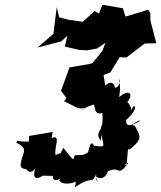

<svg xmlns="http://www.w3.org/2000/svg" viewBox="-20 -770 681 812"><path d="M409 -201C418 -150 431 -146 377 -154C360 -190 353 -114 348 -114C395 -152 345 -136 365 -137C335 -106 319 -117 296 -113C289 -89 292 -89 248 -145C224 -104 256 -135 215 -114C207 -145 241 -204 198 -186L203 -212L103 -195L102 -171C40 -171 56 -180 49 -167C89 -146 86 -136 73 -102C63 -63 64 -59 92 -54C111 -26 136 -60 142 -82C111 -30 119 13 184 -45C126 -25 141 -28 204 -26C204 -29 194 11 249 -21C206 -9 249 21 301 -2L297 22C377 -34 362 17 387 -33C382 4 407 16 377 -39C382 -14 423 -2 436 -46C491 -70 475 -20 519 -75C488 -59 537 -99 515 -70C522 -124 517 -147 529 -138C583 -182 576 -192 550 -238C521 -242 587 -270 570 -257C515 -226 512 -247 514 -263C582 -322 536 -348 534 -284C547 -303 516 -352 515 -335C549 -372 526 -397 484 -359C492 -412 483 -432 484 -436C496 -419 471 -393 466 -400C456 -450 396 -390 428 -389L418 -453L447 -464L486 -528L515 -527L592 -586L641 -587L616 -684V-713L607 -729L512 -700L509 -705L500 -735L413 -750L398 -712L381 -724L330 -678L268 -687L230 -697L220 -740L206 -627L139 -569L239 -595L265 -619L254 -573L314 -559L348 -557L391 -565L426 -589L413 -555L371 -503L357 -499L274 -485L238 -386L261 -356L251 -342L309 -313C342 -305 359 -333 314 -297C348 -324 391 -331 378 -328C384 -280 400 -291 413 -292C417 -236 406 -229 408 -242C413 -216 379 -210 406 -175Z"/></svg>

Font: Asimov Aggro
Style: CondIt
Weight: 500
Designer: Google
Version: Version 2.000980; 2014